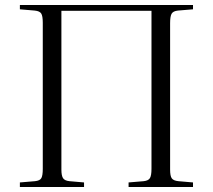

<svg xmlns="http://www.w3.org/2000/svg" viewBox="-20 -743 845 763"><path d="M59 0V-18L119 -23Q139 -25 144.5 -35.5Q150 -46 150 -72V-653Q150 -679 144 -689Q138 -699 118 -701L59 -706V-723H747V-706L687 -701Q668 -699 662 -688.5Q656 -678 656 -651V-69Q656 -44 662.5 -34.5Q669 -25 689 -23L747 -18V0H491V-18L551 -23Q570 -25 576 -35.5Q582 -46 582 -72V-700H224V-69Q224 -45 230.5 -35Q237 -25 256 -23L314 -18V0Z"/></svg>

Font: Literata 60pt Light
Style: Regular
Weight: 300
Designer: Latin by Veronika Burian and Jose Scaglione. Greek by Irene Vlachou. Cyrillic by Vera Evstafieva.
Foundry: TypeTogether
Version: Version 3.103;gftools[0.9.29]